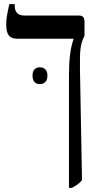

<svg xmlns="http://www.w3.org/2000/svg" viewBox="-20 -667 492 927"><path d="M313 240H327C347 230 363 219 376 203L366 -336C365 -428 368 -455 388 -494V-560C388 -584 380 -592 360 -592H97C66 -592 51 -609 51 -640V-647H25C15 -602 10 -577 10 -549C10 -499 26 -480 64 -480H335V-478C319 -432 313 -377 313 -302ZM137 -302C137 -274 151 -261 172 -261C194 -261 209 -274 209 -302C209 -329 194 -342 172 -342C151 -342 137 -329 137 -302Z"/></svg>

Font: Noto Serif Hebrew SemiCondensed Medium
Style: Regular
Weight: 500
Width: 4
Designer: Monotype Design Team
Foundry: Monotype Imaging Inc.
Version: Version 2.004